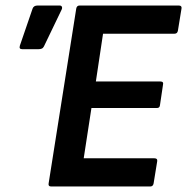

<svg xmlns="http://www.w3.org/2000/svg" viewBox="-20 -675 677 695"><path d="M165 0Q154 0 156 -11L256 -644Q258 -655 268 -655H627Q639 -655 637 -644L624 -564Q622 -553 612 -553H353L327 -380H561Q573 -380 570 -368L559 -294Q558 -284 548 -284H311L283 -102H539Q551 -102 549 -91L536 -11Q534 0 524 0ZM60 -497Q48 -497 52 -510L98 -644Q102 -655 116 -655H196Q202 -655 204 -650.5Q206 -646 203 -640L139 -507Q136 -501 131 -499Q126 -497 120 -497Z"/></svg>

Font: Sofia Sans Semi Condensed
Style: Bold Italic
Weight: 700
Italic angle: -9°
Version: Version 4.100